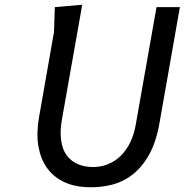

<svg xmlns="http://www.w3.org/2000/svg" viewBox="-20 -780 778 809"><path d="M738 -750 652 -261.5Q638.5 -183.5 609.2 -130.2Q580 -77 539.2 -45Q498.5 -13 448 -0.8Q397.5 11.5 341 8.5Q287.5 5.5 245.8 -15.2Q204 -36 177.5 -73.2Q151 -110.5 141.8 -164Q132.5 -217.5 144.5 -286.5L207.5 -645L211 -750L326.5 -760L241 -277Q234 -236.5 236 -206Q238 -175.5 246.2 -153.5Q254.5 -131.5 268 -117Q281.5 -102.5 297.2 -93.8Q313 -85 329.5 -81.2Q346 -77.5 360.5 -76.5Q399.5 -74.5 431.5 -86.8Q463.5 -99 488 -122.8Q512.5 -146.5 528.5 -179.5Q544.5 -212.5 551.5 -252L639.5 -750Z"/></svg>

Font: B612
Style: Italic
Weight: 400
Italic angle: -10°
Designer: Nicolas Chauveau, Thomas Paillot, Jonathan Favre-Lamarine, Jean-Luc Vinot
Foundry: AIRBUS
Version: Version 1.008